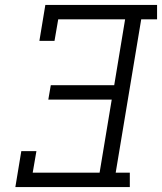

<svg xmlns="http://www.w3.org/2000/svg" viewBox="-20 -755 654 775"><path d="M42 0 66 -145H127L112 -58H382L431 -353H175L185 -411H441L485 -677H215L200 -590H139L163 -735H614V-677H550L447 -58H504V0Z"/></svg>

Font: Iosevka HT Light Extended
Style: Italic
Weight: 300
Width: 7
Italic angle: -9°
Monospace: yes
Designer: Belleve Invis
Foundry: Belleve Invis
Version: Version 32.3.0; ttfautohint (v1.8.4)